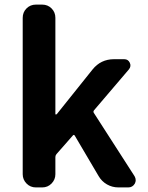

<svg xmlns="http://www.w3.org/2000/svg" viewBox="-20 -818 644 838"><path d="M136.7 0Q112.3 0 95.7 -17.1Q79.1 -34.2 79.1 -57.6V-740.2Q79.1 -764.6 95.7 -781.2Q112.3 -797.9 136.7 -797.9H164.1Q188.5 -797.9 205.1 -781.2Q221.7 -764.6 221.7 -740.2V-320.3Q221.7 -318.4 223.6 -318.4Q225.6 -318.4 227.5 -319.3L383.8 -514.6Q419.9 -559.6 477.5 -559.6H522.5Q539.1 -559.6 546.4 -544.4Q553.7 -529.3 543 -515.6L390.6 -336.9Q385.7 -331.1 389.6 -325.2L567.4 -48.8Q572.3 -40 572.3 -31.2Q572.3 -24.4 568.4 -16.6Q558.6 0 540 0H497.1Q469.7 0 446.8 -13.2Q423.8 -26.4 410.2 -49.8L306.6 -225.6Q302.7 -232.4 297.9 -226.6L226.6 -145.5Q221.7 -139.6 221.7 -132.8V-57.6Q221.7 -34.2 205.1 -17.1Q188.5 0 164.1 0Z"/></svg>

Font: Gen Jyuu Gothic P Bold
Style: Bold
Weight: 700
Designer: [Source Han Sans]
Ryoko NISHIZUKA  (kana & ideographs); Paul D. Hunt (Latin, Greek & Cyrillic); Wenlong ZHANG  (bopomofo
Version: Version 1.002.20150607